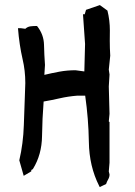

<svg xmlns="http://www.w3.org/2000/svg" viewBox="-20 -741 540 767"><path d="M418.9 -619.1 418.5 -578.1Q418.5 -547.9 420.4 -518.6L414.6 -462.9L417.5 -443.4L414.6 -395.5L417.5 -286.1L414.6 -255.9L417.5 -253.4V-90.8L414.6 -56.2L417.5 -44.4V-43.9Q417.5 -33.7 412.4 -24.9Q407.2 -16.1 403.8 -5.9L378.4 6.3L376 1.5Q336.4 -76.7 335 -173.8Q333.5 -266.6 320.3 -358.9H289.1Q252.4 -356 219.2 -348.4Q186 -340.8 154.3 -335.4Q148.9 -267.1 147.9 -197.3Q147 -123.5 111.8 -66.4L111.3 -65.4L105 -62V-56.6L74.7 -38.6L57.1 -100.6Q72.8 -167.5 75.2 -241Q77.6 -314.5 79.3 -356.4Q81.1 -398.4 81.1 -409.2Q81.1 -459 70.3 -504.4Q57.1 -561.5 51.8 -628.4H63L81.1 -626Q90.3 -634.3 101.1 -635.7Q111.8 -637.2 125 -637.2H127.4L129.4 -635.3Q154.8 -602.5 155.8 -562.3Q156.7 -522 159.7 -481.4L157.2 -441.9Q185.1 -448.7 216.8 -454.6Q248.5 -460.4 281.2 -460.4H281.7L316.9 -455.6L319.8 -565.4L311.5 -684.1H318.4L323.7 -701.7L378.9 -720.7L409.2 -698.7Q418.9 -660.2 418.9 -619.1Z"/></svg>

Font: Bakudai
Style: Medium
Weight: 500
Version: Version 1.48